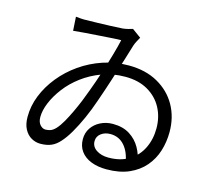

<svg xmlns="http://www.w3.org/2000/svg" viewBox="-112 -906 1224 1087"><g transform="rotate(15 500.0 -362.5)"><path d="M208 -749Q224 -747 242 -746Q260 -745 273 -746Q293 -746 330.5 -747Q368 -748 409.5 -749.5Q451 -751 481 -753Q498 -755 512 -758.5Q526 -762 538 -766L590 -728Q584 -717 576.5 -703.5Q569 -690 564 -675Q554 -641 536 -583.5Q518 -526 496 -457.5Q474 -389 450 -321Q431 -265 407.5 -212.5Q384 -160 359.5 -118Q335 -76 311 -50Q289 -25 262.5 -13.5Q236 -2 198 -2Q171 -2 146 -16Q121 -30 105.5 -59Q90 -88 90 -131Q90 -195 114.5 -256.5Q139 -318 183.5 -373Q228 -428 288 -470Q348 -512 419.5 -536Q491 -560 569 -560Q668 -560 740 -519.5Q812 -479 850.5 -410.5Q889 -342 889 -255Q889 -197 872.5 -144Q856 -91 820.5 -49.5Q785 -8 730 16.5Q675 41 597 41Q546 41 507 25.5Q468 10 446.5 -19.5Q425 -49 425 -90Q425 -127 444 -155.5Q463 -184 496 -200.5Q529 -217 568 -217Q627 -217 667 -191.5Q707 -166 729.5 -126Q752 -86 759 -41L694 -21Q684 -85 651.5 -121.5Q619 -158 569 -158Q537 -158 514.5 -141Q492 -124 492 -96Q492 -64 520.5 -45Q549 -26 591 -26Q662 -26 711.5 -56.5Q761 -87 786.5 -139.5Q812 -192 812 -256Q812 -322 783.5 -375.5Q755 -429 700 -461Q645 -493 567 -493Q493 -493 430.5 -469.5Q368 -446 318 -408.5Q268 -371 233 -325Q198 -279 179 -233Q160 -187 160 -149Q160 -119 174.5 -103Q189 -87 206 -87Q221 -87 235.5 -92Q250 -97 266 -114Q284 -134 301 -164Q318 -194 334.5 -229Q351 -264 365.5 -299.5Q380 -335 391 -366Q412 -422 431.5 -482Q451 -542 466.5 -596Q482 -650 490 -687Q469 -687 434.5 -684.5Q400 -682 360 -679.5Q320 -677 281.5 -674Q243 -671 213 -668Z"/></g></svg>

Font: Noto Sans SC Thin
Style: Regular
Weight: 400
Version: Version 2.004-H2;hotconv 1.0.118;makeotfexe 2.5.65603